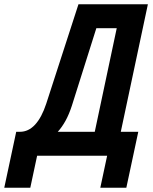

<svg xmlns="http://www.w3.org/2000/svg" viewBox="-95 -730 715 900"><path d="M-75 150 -19 -112.2H-1.4Q38.4 -112.2 69.4 -145.7Q100.4 -179.2 121.8 -244.2L272.8 -710H598.2L471.2 -112.2H553.2L497.2 150H375.2L407.2 0H79L47 150ZM175.8 -112.2H349.2L452.2 -597.8H356.6L241.8 -234.2Q228.8 -194.2 212.3 -164.2Q195.8 -134.2 175.8 -112.2Z"/></svg>

Font: Geist Mono
Style: Italic
Weight: 400
Italic angle: -12°
Monospace: yes
Designer: Basement.studio, Andrés Briganti, Mateo Zaragoza
Foundry: Basement.studio, Vercel, Andrés Briganti, Guido Ferreyra, Mateo Zaragoza
Version: Version 1.500